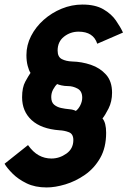

<svg xmlns="http://www.w3.org/2000/svg" viewBox="-29 -735 564 843"><path d="M421 -215Q437 -196 437 -152Q437 -87 411 -41.5Q385 4 344 32.5Q303 61 258 74.5Q213 88 176 88Q125 88 88 70Q51 52 26.5 27.5Q2 3 -9 -16L94 -98Q116 -67 141.5 -53Q167 -39 197 -39Q232 -39 262.5 -60.5Q293 -82 293 -120Q293 -147 273.5 -154.5Q254 -162 232 -163Q152 -169 110 -207.5Q68 -246 68 -308Q68 -351 82 -376.5Q96 -402 105 -415Q98 -425 92.5 -446Q87 -467 87 -493Q87 -537 107.5 -577Q128 -617 163 -648Q198 -679 242 -697Q286 -715 333 -715Q389 -715 424.5 -694.5Q460 -674 480 -645Q500 -616 511 -592L398 -543Q381 -596 316 -596Q280 -596 252 -574Q224 -552 224 -513Q224 -485 242.5 -475.5Q261 -466 288 -465Q330 -464 370 -450.5Q410 -437 436.5 -407.5Q463 -378 463 -328Q463 -289 447.5 -258.5Q432 -228 421 -215ZM196 -309Q196 -286 208.5 -275.5Q221 -265 239 -261Q257 -257 275 -255.5Q293 -254 304 -248Q316 -257 324 -273.5Q332 -290 332 -306Q332 -335 311.5 -346Q291 -357 270 -357Q255 -357 241.5 -360Q228 -363 222 -366Q213 -358 204.5 -342.5Q196 -327 196 -309Z"/></svg>

Font: Raleway
Style: Bold Italic
Weight: 700
Italic angle: -12°
Designer: Matt McInerney, Pablo Impallari, Rodrigo Fuenzalida
Foundry: Matt McInerney, Pablo Impallari, Rodrigo Fuenzalida
Version: Version 4.101;RELEASE